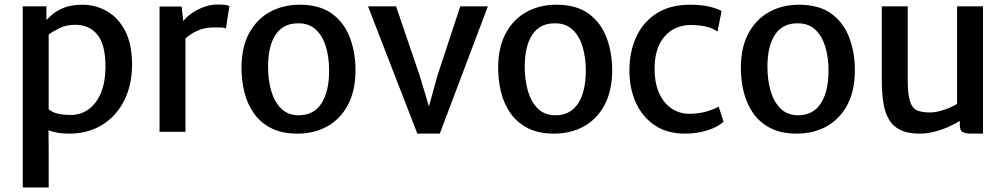

<svg xmlns="http://www.w3.org/2000/svg" viewBox="-20 -585 4468 852"><path d="M81 247V-557H186V-489L196 -477V-46L195 -23L196 68V247ZM286.5 8Q235 8 200.5 -5Q166 -18 156 -26L196 -100Q212 -86.5 236.2 -80.8Q260.5 -75 294.5 -75Q337.5 -75 372 -99.2Q406.5 -123.5 426.8 -170.2Q447 -217 448 -284.5Q449 -384.5 413.2 -429.8Q377.5 -475 313.5 -475Q274.5 -475 244.2 -460.2Q214 -445.5 196 -431.5L178 -488.5Q189.5 -500.5 209.5 -518.5Q229.5 -536.5 262.5 -550.2Q295.5 -564 345.5 -564Q404.5 -564 454.8 -535.2Q505 -506.5 535.5 -447.8Q566 -389 566 -299Q566 -208.5 531.2 -139.2Q496.5 -70 433.8 -31Q371 8 286.5 8Z M797 -409 790 -485Q797.5 -500.5 821.5 -519.2Q845.5 -538 878.2 -551.5Q911 -565 945 -565Q964 -565 977.8 -563.5Q991.5 -562 998 -558L982.5 -458.5Q976 -462 964 -463Q960 -463 926 -463Q895 -463 870.2 -454.2Q845.5 -445.5 827 -433Q808.5 -420.5 797 -409ZM688 0V-556H786L794 -485L803 -443V0Z M1299.5 8Q1231.5 8 1184 -16Q1136.5 -40 1107 -81.5Q1077.5 -123 1064.2 -176.8Q1051 -230.5 1051.5 -290Q1053 -379.5 1087 -440.5Q1121 -501.5 1179 -532.8Q1237 -564 1309.5 -564Q1400.5 -564 1455.2 -522.8Q1510 -481.5 1534.2 -413.8Q1558.5 -346 1557.5 -267Q1556 -177.5 1522.2 -116.2Q1488.5 -55 1430.8 -23.5Q1373 8 1299.5 8ZM1302.5 -73.5Q1371 -72.5 1405.8 -125.2Q1440.5 -178 1440.5 -271.5Q1440.5 -329.5 1426.5 -376.8Q1412.5 -424 1382.8 -452.5Q1353 -481 1306.5 -481.5Q1238.5 -483 1204 -432.5Q1169.5 -382 1169.5 -288.5Q1169.5 -230.5 1183.5 -182Q1197.5 -133.5 1227 -104Q1256.5 -74.5 1302.5 -73.5Z M1832 8 1613 -557H1737.5L1843 -247.5L1899 -60.5H1869L1920.5 -247.5L2022.5 -557H2145L1931.5 8Z M2438.5 8Q2370.5 8 2323 -16Q2275.5 -40 2246 -81.5Q2216.5 -123 2203.2 -176.8Q2190 -230.5 2190.5 -290Q2192 -379.5 2226 -440.5Q2260 -501.5 2318 -532.8Q2376 -564 2448.5 -564Q2539.5 -564 2594.2 -522.8Q2649 -481.5 2673.2 -413.8Q2697.5 -346 2696.5 -267Q2695 -177.5 2661.2 -116.2Q2627.5 -55 2569.8 -23.5Q2512 8 2438.5 8ZM2441.5 -73.5Q2510 -72.5 2544.8 -125.2Q2579.5 -178 2579.5 -271.5Q2579.5 -329.5 2565.5 -376.8Q2551.5 -424 2521.8 -452.5Q2492 -481 2445.5 -481.5Q2377.5 -483 2343 -432.5Q2308.5 -382 2308.5 -288.5Q2308.5 -230.5 2322.5 -182Q2336.5 -133.5 2366 -104Q2395.5 -74.5 2441.5 -73.5Z M2773 -272Q2773 -354.5 2803 -420.5Q2833 -486.5 2893 -525.2Q2953 -564 3043 -564Q3095.5 -564 3132 -554.5Q3168.5 -545 3182 -536L3164 -445Q3143 -459.5 3113.5 -466.8Q3084 -474 3042 -474Q3004.5 -474 2969.5 -455.8Q2934.5 -437.5 2911 -397.5Q2887.5 -357.5 2885 -292Q2883 -223 2903.2 -175.8Q2923.5 -128.5 2959.2 -104.2Q2995 -80 3039 -80Q3080.5 -80 3115.8 -90.5Q3151 -101 3169 -112L3191 -45Q3165.5 -21 3119 -6.5Q3072.5 8 3020 8Q2940.5 8 2885.5 -29Q2830.5 -66 2801.8 -129.2Q2773 -192.5 2773 -272Z M3515.5 8Q3447.5 8 3400 -16Q3352.5 -40 3323 -81.5Q3293.5 -123 3280.2 -176.8Q3267 -230.5 3267.5 -290Q3269 -379.5 3303 -440.5Q3337 -501.5 3395 -532.8Q3453 -564 3525.5 -564Q3616.5 -564 3671.2 -522.8Q3726 -481.5 3750.2 -413.8Q3774.5 -346 3773.5 -267Q3772 -177.5 3738.2 -116.2Q3704.5 -55 3646.8 -23.5Q3589 8 3515.5 8ZM3518.5 -73.5Q3587 -72.5 3621.8 -125.2Q3656.5 -178 3656.5 -271.5Q3656.5 -329.5 3642.5 -376.8Q3628.5 -424 3598.8 -452.5Q3569 -481 3522.5 -481.5Q3454.5 -483 3420 -432.5Q3385.5 -382 3385.5 -288.5Q3385.5 -230.5 3399.5 -182Q3413.5 -133.5 3443 -104Q3472.5 -74.5 3518.5 -73.5Z M4062 8Q4007.5 8 3974 -9Q3940.5 -26 3923 -57.8Q3905.5 -89.5 3899.2 -133.5Q3893 -177.5 3893 -231V-557H4008V-232Q4008 -166 4018.2 -135Q4028.5 -104 4050.2 -95Q4072 -86 4107 -86Q4127.5 -86 4150.8 -92.2Q4174 -98.5 4194.5 -107.2Q4215 -116 4227 -124V-557H4342V8H4289Q4266 8 4252.5 1.2Q4239 -5.5 4239 -33V-72L4241 -50Q4218.5 -35 4188.2 -21.8Q4158 -8.5 4125 -0.2Q4092 8 4062 8Z"/></svg>

Font: Tracken
Style: Regular
Weight: 400
Designer: Eben Sorkin
Foundry: Eben Sorkin
Version: Version 2.001